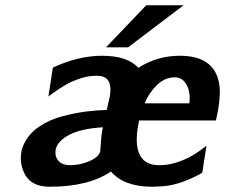

<svg xmlns="http://www.w3.org/2000/svg" viewBox="-20 -700 856 730"><path d="M383 -520 536 -680H678L467 -520ZM63 -132Q68 -148 74 -158Q92 -194 131 -220Q170 -246 219 -258.5Q268 -271 307.5 -276Q347 -281 386 -282L395 -323Q397 -328 399 -344Q407 -412 349 -412Q316 -412 289 -403Q271 -397 255.5 -390.5Q240 -384 225.5 -375Q211 -366 204.5 -362Q198 -358 182 -346.5Q166 -335 164 -333L181 -443Q278 -488 368 -488Q465 -488 506 -442Q577 -488 664 -488Q802 -488 815 -370Q819 -318 801 -242H509Q485 -134 524 -94H523Q545 -72 585 -72Q674 -72 765 -146L749 -43Q657 9 581 9Q573 10 556 10Q450 9 402 -48Q317 10 169 10Q102 10 76.5 -34Q51 -78 63 -132ZM192 -133Q191 -130 191 -123Q189 -102 203.5 -87Q218 -72 247 -72Q283 -72 318 -86.5Q353 -101 361 -123Q362 -129 363.5 -157.5Q365 -186 371 -216Q289 -211 244.5 -188Q200 -165 192 -133ZM530 -307H700Q705 -349 689.5 -377.5Q674 -406 645 -406Q606 -406 575.5 -375.5Q545 -345 530 -307Z"/></svg>

Font: Coval
Style: ExtraBold Italic
Weight: 800
Foundry: Context Ltd
Version: Version 001.000